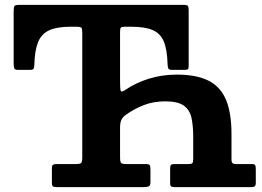

<svg xmlns="http://www.w3.org/2000/svg" viewBox="-20 -770 1080 790"><path d="M193.5 -20.5Q193.5 -6.5 197.7 -3.2Q202 0 216.5 0H570Q583.5 0 591.3 -3Q599 -6 599 -21V-70.5Q599 -86 596 -90.5Q593 -95 578 -95H501Q482.5 -95 478.3 -99.8Q474 -104.5 474 -123.5V-246Q474 -266.5 479.9 -277.7Q485.8 -289 497 -297Q531.8 -322 571.6 -337.5Q611.4 -353 660 -353Q712 -353 736.5 -335.2Q761 -317.5 768 -284.5Q775 -251.5 775 -205.5V-116.5Q775 -103 771.7 -99Q768.5 -95 755.5 -95H698.5Q687 -95 683.5 -91.5Q680 -88 680 -76V-16Q680 -5 685 -2.5Q690 0 700 0H1012.5Q1024 0 1028.3 -3.5Q1032.5 -7 1032.5 -19V-72Q1032.5 -85 1030.3 -90Q1028 -95 1015 -95H952Q941 -95 936.8 -98.8Q932.5 -102.5 932.5 -114.5V-218Q932.5 -304.5 910.3 -358.5Q888 -412.5 838.5 -437.8Q789 -463 707.5 -463Q646 -463 591.9 -446Q537.8 -429 495.5 -400Q479.8 -389.2 476.9 -396.1Q474 -403 474 -431.5V-638.5Q474 -652 477 -656Q480 -660 493 -660H520Q576.3 -660 608.3 -646.2Q640.2 -632.5 654.1 -599Q668 -565.5 669.5 -506Q670 -494 672.5 -488.2Q675 -482.5 689 -482.5H737.3Q748.8 -482.5 752.5 -484.7Q756.3 -487 756.3 -498V-726.5Q756.3 -741.5 753 -745.8Q749.8 -750 735.3 -750H60.2Q43.2 -750 39.7 -745.5Q36.2 -741 36.2 -723.5V-508Q36.2 -497 38.5 -489.7Q40.7 -482.5 53.2 -482.5H102.3Q115.3 -482.5 118 -487Q120.8 -491.5 121.3 -503Q122.8 -562.2 136.6 -596.5Q150.5 -630.7 182.5 -645.4Q214.5 -660 270 -660H296.5Q310.5 -660 314.5 -656Q318.5 -652 318.5 -637.5V-122.5Q318.5 -104 314 -99.5Q309.5 -95 291.5 -95H214.5Q203.5 -95 198.5 -92.3Q193.5 -89.5 193.5 -77.5Z"/></svg>

Font: Besley
Style: Regular
Weight: 400
Designer: Owen Earl
Foundry: indestructible type*
Version: Version 4.000